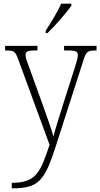

<svg xmlns="http://www.w3.org/2000/svg" viewBox="-20 -786 546 1046"><path d="M229 -619V-606H239C281 -646 346 -721 369 -756V-766H313C294 -721 258 -664 229 -619ZM44 210V240H47C193 240 224 198 287 1L431 -447C449 -506 456 -511 502 -511H506V-536H329V-511H354C397 -511 404 -503 404 -485C404 -471 397 -447 388 -419L314 -187C296 -128 281 -82 271 -42C261 -82 234 -154 211 -220L142 -411C126 -453 119 -473 119 -486C119 -504 128 -511 170 -511H184V-536H8V-511H10C59 -511 63 -507 81 -458L250 3C200 153 177 210 44 210Z"/></svg>

Font: Noto Serif Ethiopic SemiCondensed ExtraLight
Style: Regular
Weight: 200
Width: 4
Designer: Monotype Design Team
Foundry: Monotype Imaging Inc.
Version: Version 2.102